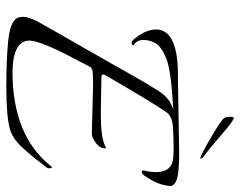

<svg xmlns="http://www.w3.org/2000/svg" viewBox="-98 -668 777 622"><g transform="rotate(90 291.0 -356.5)"><path d="M245 -544 474 -548Q557 -548 573 -534Q582 -527 582 -520Q582 -513 580 -505Q576 -476 551 -439Q544 -426 534 -427Q530 -427 533.5 -441.5Q537 -456 537 -474Q537 -516 505 -526Q491 -530 460 -530Q429 -530 393.5 -528Q358 -526 344 -508Q313 -464 222 -307Q218 -296 230 -296L346 -294Q425 -294 452 -308Q461 -314 460 -306Q459 -290 442 -277.5Q425 -265 412 -265L255 -269Q231 -269 215.5 -268Q200 -267 195.5 -258.5Q191 -250 180 -228Q111 -100 111 -63Q111 -10 211 -8Q420 -8 518 -133Q522 -139 524 -131.5Q526 -124 523 -120Q520 -116 501 -91.5Q482 -67 475 -59.5Q468 -52 454 -36Q428 -9 399 0Q357 12 264.5 12Q172 12 112.5 6Q53 0 39 -21Q34 -29 34 -44Q34 -59 49 -89Q78 -141 132 -235Q186 -329 217.5 -385.5Q249 -442 274 -481Q299 -520 336 -529Q207 -522 168.5 -506Q130 -490 119.5 -471.5Q109 -453 109 -432Q109 -411 125 -401Q129 -399 124 -395.5Q119 -392 113 -395.5Q107 -399 94 -418Q75 -447 75 -473Q75 -535 189 -543Q208 -544 240 -544ZM362 -694Q358 -698 358 -711.5Q358 -725 361 -725Q370 -725 413 -687.5Q456 -650 492 -623Q492 -623 493 -616Q481 -618 424 -651.5Q367 -685 362 -694Z"/></g></svg>

Font: Italianno
Style: Regular
Weight: 400
Designer: Robert E. Leuschke
Foundry: Robert E. Leuschke
Version: Version 1.003